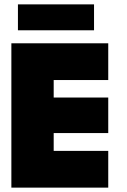

<svg xmlns="http://www.w3.org/2000/svg" viewBox="-20 -858 581 878"><path d="M32 -660H475V-492H225.5V-412H475V-249.5H225.5V-168H475V0H32ZM62 -719.5V-838H410V-719.5Z"/></svg>

Font: League Spartan Thin Black
Style: Regular
Weight: 900
Version: Version 2.002